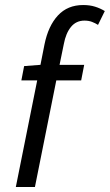

<svg xmlns="http://www.w3.org/2000/svg" viewBox="-20 -744 437 764"><path d="M76 -481 141 -486 157 -567Q172 -641 210.5 -682.5Q249 -724 311 -724Q337 -724 358 -717.5Q379 -711 397 -700L370 -645Q359 -652 346 -657Q333 -662 316 -662Q283 -662 262.5 -637Q242 -612 234 -569L217 -486H315L303 -424H204L119 0H43L128 -424H65Z"/></svg>

Font: mr_Source Sans Pro
Style: Italic
Weight: 400
Italic angle: -11°
Designer: Paul D. Hunt
Foundry: Adobe Systems Incorporated
Version: Version 1.036;July 10, 2024;FontCreator 11.5.0.2430 64-bit